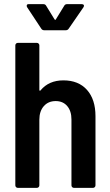

<svg xmlns="http://www.w3.org/2000/svg" viewBox="-20 -907 531 927"><path d="M441 -346V-12Q441 -7 437.5 -3.5Q434 0 429 0H337Q332 0 328.5 -3.5Q325 -7 325 -12V-330Q325 -371 304.5 -395Q284 -419 249 -419Q213 -419 191.5 -394.5Q170 -370 170 -329V-12Q170 -7 166.5 -3.5Q163 0 158 0H66Q61 0 57.5 -3.5Q54 -7 54 -12V-688Q54 -693 57.5 -696.5Q61 -700 66 -700H158Q163 -700 166.5 -696.5Q170 -693 170 -688V-473Q170 -470 172 -469Q174 -468 176 -471Q216 -519 286 -519Q359 -519 400 -473Q441 -427 441 -346ZM109 -879Q109 -887 118 -887H189Q199 -887 203 -879L243 -814Q245 -811 247 -811Q249 -811 250 -814L290 -879Q294 -887 304 -887H375Q382 -887 384.5 -882.5Q387 -878 383 -872L312 -769Q307 -761 298 -761H193Q184 -761 179 -769L111 -872Q109 -875 109 -879Z"/></svg>

Font: Barlow Semi Condensed SemiBold
Style: Regular
Weight: 600
Width: 4
Designer: Jeremy Tribby
Foundry: Tribby Type
Version: Version 1.408